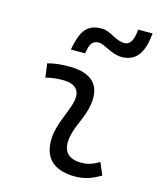

<svg xmlns="http://www.w3.org/2000/svg" viewBox="-119 -888 825 984"><g transform="rotate(15 293.0 -395.5)"><path d="M479.5 -95.7C442.9 -74.7 420.4 -66.9 385.3 -66.9C320.3 -66.9 288.1 -98.1 292 -157.7C296.4 -225.6 335 -275.4 351.6 -345.2C380.9 -464.4 326.7 -527.3 200.2 -527.3C161.6 -527.3 123 -524.4 85 -513.7L95.2 -440.4C125 -448.2 154.8 -451.7 184.6 -451.7C254.9 -451.7 284.2 -418.5 268.1 -355C252.9 -293.9 211.4 -226.1 207 -153.3C200.2 -46.4 257.3 9.8 372.6 9.8C427.7 9.8 468.3 -8.3 506.8 -31.2ZM184.1 -613.3H259.3L263.2 -632.8C270 -667 284.2 -685.1 313 -685.1C345.7 -685.1 389.6 -643.6 443.8 -643.6C515.6 -643.6 553.7 -689.9 564.9 -782.2L567.4 -801.3H491.7L487.8 -777.3C481.4 -737.3 466.3 -716.3 439.9 -716.3C391.1 -716.3 358.4 -758.3 309.6 -758.3C231.9 -758.3 204.1 -713.4 187 -627.9Z"/></g></svg>

Font: Cascadia Mono NF SemiLight
Style: Italic
Weight: 350
Italic angle: -10°
Monospace: yes
Designer: Aaron Bell
Foundry: Saja Typeworks
Version: Version 2404.023